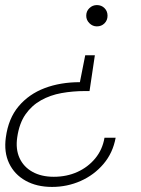

<svg xmlns="http://www.w3.org/2000/svg" viewBox="-20 -544 557 757"><path d="M354 -326 333 -185H315Q267 -185 222.5 -177Q178 -169 141.5 -148.5Q105 -128 80.5 -93Q56 -58 48 -3Q41 44 57 79Q73 114 108 133.5Q143 153 192 153Q243 153 285 134Q327 115 355.5 80.5Q384 46 392 -1H436Q425 59 388 102.5Q351 146 298 169.5Q245 193 185 193Q125 193 81 168.5Q37 144 16 100Q-5 56 3 -2Q13 -77 53.5 -125Q94 -173 156 -196.5Q218 -220 295 -220L316 -326ZM362 -524Q380 -524 392 -512Q404 -500 404 -482Q404 -464 392 -452Q380 -440 362 -440Q345 -440 332.5 -452.5Q320 -465 320 -482Q320 -500 332.5 -512Q345 -524 362 -524Z"/></svg>

Font: DM Sans 12pt ExtraLight
Style: Italic
Weight: 250
Italic angle: -10°
Version: Version 4.004;gftools[0.9.30]